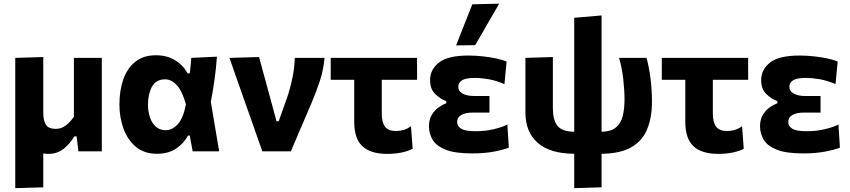

<svg xmlns="http://www.w3.org/2000/svg" viewBox="-20 -808 4538 1025"><path d="M61.5 196.5V-499L211 -503.5V-208Q211 -164.5 225.2 -142.2Q239.5 -120 277.5 -120Q308 -120 332.2 -139Q356.5 -158 374.5 -185V-499H523.5V0H398.5Q396 -20 393.8 -40Q391.5 -60 389 -80H376.5Q356 -43.5 321.5 -15Q287 13.5 238.5 13.5Q223.5 13.5 211 11V192Z M817.5 13Q750 13 705.5 -24.2Q661 -61.5 639.2 -121.5Q617.5 -181.5 617.5 -250.5Q617.5 -324.5 638.2 -384Q659 -443.5 702.2 -478.2Q745.5 -513 812 -513Q870.5 -513 913.8 -487Q957 -461 981.5 -416.5H993Q996 -438 997.8 -458.5Q999.5 -479 1001 -499L1138 -505.5Q1134 -445.5 1125.2 -382.8Q1116.5 -320 1105.5 -264.5Q1117 -198.5 1127.8 -132.2Q1138.5 -66 1150 0H1008.5Q1004.5 -21 1000.8 -42.2Q997 -63.5 993 -84.5H984Q961 -42 919.8 -14.5Q878.5 13 817.5 13ZM865 -113Q900 -113 929.5 -145.5Q959 -178 972.5 -251.5Q952.5 -322.5 923.8 -353.5Q895 -384.5 861.5 -384.5Q812.5 -384.5 791.2 -344.8Q770 -305 770 -249Q770 -214 780 -183Q790 -152 811 -132.5Q832 -113 865 -113Z M1380.5 0Q1364 -47 1347 -95Q1330 -143 1314 -189L1282.5 -277.5Q1263.5 -332.5 1243.8 -388.2Q1224 -444 1205 -499L1363 -503.5Q1378.5 -447 1398 -374.8Q1417.5 -302.5 1435.5 -237L1456 -161H1468L1518.5 -304Q1534 -354.5 1543.2 -402.2Q1552.5 -450 1553.5 -499H1712.5Q1707 -434.5 1687.5 -375.8Q1668 -317 1644.5 -261.5Q1616.5 -196 1588.2 -129.8Q1560 -63.5 1532.5 0Z M2046.5 13.5Q1959 13.5 1915 -27Q1871 -67.5 1871 -157.5V-382H1745.5V-499H2206.5V-382H2018V-201.5Q2018 -155.5 2035.2 -132Q2052.5 -108.5 2095 -108.5Q2113 -108.5 2134.2 -114.2Q2155.5 -120 2174 -134.5L2183 -14Q2161.5 -2 2126 5.8Q2090.5 13.5 2046.5 13.5Z M2499.5 11Q2410 11 2360.2 -8.5Q2310.5 -28 2290.2 -61Q2270 -94 2270 -134Q2270 -169.5 2284.8 -194.2Q2299.5 -219 2321 -234.2Q2342.5 -249.5 2362.5 -256.5V-268Q2331 -279.5 2303.5 -306Q2276 -332.5 2276 -380.5Q2276 -436.5 2323.2 -474Q2370.5 -511.5 2481 -511.5Q2518.5 -511.5 2557.5 -507.2Q2596.5 -503 2630 -495.8Q2663.5 -488.5 2684.5 -479.5L2673 -359Q2629 -378 2589 -385Q2549 -392 2513.5 -392Q2467 -392 2446.8 -379.5Q2426.5 -367 2426.5 -344Q2426.5 -321.5 2449.2 -308.5Q2472 -295.5 2513 -295.5H2593V-207H2503.5Q2465.5 -207 2443 -194.2Q2420.5 -181.5 2420.5 -157.5Q2420.5 -134 2442.2 -120.8Q2464 -107.5 2520 -107.5Q2570 -107.5 2615.5 -118.2Q2661 -129 2688.5 -143L2696.5 -20Q2670 -9 2619 1Q2568 11 2499.5 11ZM2415 -565.5Q2436.5 -620.5 2458.2 -675.5Q2480 -730.5 2501.5 -785L2645 -788.5Q2612 -731.5 2580 -676.2Q2548 -621 2517 -567Z M3045.5 196.5V13Q2915.5 12 2850.2 -45.8Q2785 -103.5 2785 -207V-499L2931.5 -503.5V-231Q2931.5 -169.5 2954.8 -137.8Q2978 -106 3045.5 -104.5V-713L3191.5 -725.5V-104.5Q3243.5 -106 3269.8 -129Q3296 -152 3305 -190.5Q3314 -229 3314 -277Q3314 -326.5 3307 -387.2Q3300 -448 3285 -499H3431.5Q3446 -446 3453.2 -385.8Q3460.5 -325.5 3460.5 -267.5Q3460.5 -179.5 3434.5 -117.2Q3408.5 -55 3349.5 -21.5Q3290.5 12 3191.5 13V192Z M3814 13.5Q3726.5 13.5 3682.5 -27Q3638.5 -67.5 3638.5 -157.5V-382H3513V-499H3974V-382H3785.5V-201.5Q3785.5 -155.5 3802.8 -132Q3820 -108.5 3862.5 -108.5Q3880.5 -108.5 3901.8 -114.2Q3923 -120 3941.5 -134.5L3950.5 -14Q3929 -2 3893.5 5.8Q3858 13.5 3814 13.5Z M4267 11Q4177.5 11 4127.8 -8.5Q4078 -28 4057.8 -61Q4037.5 -94 4037.5 -134Q4037.5 -169.5 4052.2 -194.2Q4067 -219 4088.5 -234.2Q4110 -249.5 4130 -256.5V-268Q4098.5 -279.5 4071 -306Q4043.5 -332.5 4043.5 -380.5Q4043.5 -436.5 4090.8 -474Q4138 -511.5 4248.5 -511.5Q4286 -511.5 4325 -507.2Q4364 -503 4397.5 -495.8Q4431 -488.5 4452 -479.5L4440.5 -359Q4396.5 -378 4356.5 -385Q4316.5 -392 4281 -392Q4234.5 -392 4214.2 -379.5Q4194 -367 4194 -344Q4194 -321.5 4216.8 -308.5Q4239.5 -295.5 4280.5 -295.5H4360.5V-207H4271Q4233 -207 4210.5 -194.2Q4188 -181.5 4188 -157.5Q4188 -134 4209.8 -120.8Q4231.5 -107.5 4287.5 -107.5Q4337.5 -107.5 4383 -118.2Q4428.5 -129 4456 -143L4464 -20Q4437.5 -9 4386.5 1Q4335.5 11 4267 11Z"/></svg>

Font: Commissioner
Style: Bold
Weight: 700
Designer: Kostas Bartsokas
Foundry: Kostas Bartsokas
Version: Version 1.000; ttfautohint (v1.8.3)